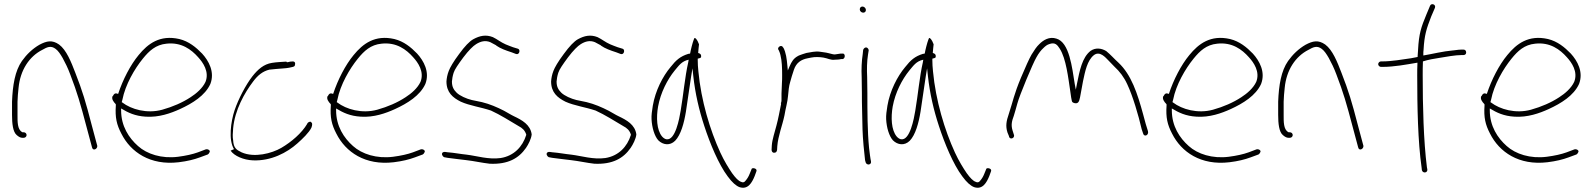

<svg xmlns="http://www.w3.org/2000/svg" viewBox="-20 -740 7548 910"><path d="M37 -195C37 -155 41 -115 59 -100C69 -91 78 -87 85 -87H93C100 -87 106 -93 106 -100C106 -107 100 -113 93 -113H86L85 -114C62 -126 63 -164 63 -195V-258C64 -279 65 -301 68 -324C76 -408 119 -473 181 -504C202 -516 221 -526 244 -508C256 -499 266 -484 277 -465C289 -443 302 -417 313 -387C346 -301 361 -249 390 -139L416 -42C420 -22 443 -34 441 -49L415 -146C386 -258 371 -308 337 -395C317 -447 295 -503 260 -529C227 -552 201 -546 167 -528C134 -509 106 -482 84 -451C51 -404 40 -336 37 -258ZM181 -504Z M514 -285C507 -272 518 -257 528 -247L529 -245V-240C525 -183 533 -149 555 -107C599 -19 692 45 827 29C868 24 900 16 927 6L965 -8C968 -10 971 -13 973 -18C979 -27 965 -35 955 -32L918 -18C893 -9 862 -2 824 3C746 13 676 -10 634 -48C591 -86 554 -142 554 -217V-226C587 -206 620 -190 671 -187C733 -183 789 -203 833 -223C892 -250 952 -287 977 -342C999 -399 969 -452 938 -486C909 -516 875 -544 830 -555C738 -576 681 -533 637 -479C598 -432 562 -362 540 -295C527 -300 521 -297 515 -285ZM557 -256 560 -267C574 -339 618 -414 657 -462C687 -499 718 -528 769 -533C840 -541 887 -505 919 -469C942 -444 973 -400 954 -352C940 -322 911 -297 883 -279C845 -254 799 -234 749 -220C676 -200 602 -222 560 -254ZM560 -267ZM883 -279ZM977 -342Z M1073 -26C1090 -1 1134 18 1178 20C1265 24 1341 -17 1389 -60C1414 -82 1445 -112 1456 -135C1461 -148 1461 -158 1454 -161V-162C1448 -166 1438 -159 1436 -154V-153C1410 -109 1361 -67 1313 -39C1268 -13 1186 9 1125 -18C1100 -30 1087 -39 1085 -75C1082 -90 1083 -110 1085 -132C1093 -219 1139 -300 1180 -354C1201 -382 1224 -402 1257 -410H1258C1269 -411 1279 -412 1288 -413C1307 -415 1337 -416 1350 -419C1363 -422 1374 -423 1377 -428V-429C1383 -447 1374 -451 1357 -448C1357 -448 1356 -448 1356 -448C1344 -445 1339 -443 1337 -448C1312 -446 1293 -446 1269 -442C1230 -436 1202 -411 1176 -378C1145 -338 1110 -271 1092 -218C1074 -164 1062 -77 1089 -33ZM1472 -142H1473Z M1533 -285C1526 -272 1537 -257 1547 -247L1548 -245V-240C1544 -183 1552 -149 1574 -107C1618 -19 1711 45 1846 29C1887 24 1919 16 1946 6L1984 -8C1987 -10 1990 -13 1992 -18C1998 -27 1984 -35 1974 -32L1937 -18C1912 -9 1881 -2 1843 3C1765 13 1695 -10 1653 -48C1610 -86 1573 -142 1573 -217V-226C1606 -206 1639 -190 1690 -187C1752 -183 1808 -203 1852 -223C1911 -250 1971 -287 1996 -342C2018 -399 1988 -452 1957 -486C1928 -516 1894 -544 1849 -555C1757 -576 1700 -533 1656 -479C1617 -432 1581 -362 1559 -295C1546 -300 1540 -297 1534 -285ZM1576 -256 1579 -267C1593 -339 1637 -414 1676 -462C1706 -499 1737 -528 1788 -533C1859 -541 1906 -505 1938 -469C1961 -444 1992 -400 1973 -352C1959 -322 1930 -297 1902 -279C1864 -254 1818 -234 1768 -220C1695 -200 1621 -222 1579 -254ZM1579 -267ZM1902 -279ZM1996 -342Z M2079 -18C2069 -11 2079 3 2085 5L2101 8C2129 11 2159 16 2190 19C2226 23 2265 32 2301 36C2388 40 2439 10 2473 -39C2484 -55 2498 -82 2500 -103C2494 -149 2454 -171 2416 -189C2401 -196 2386 -206 2369 -215C2336 -232 2301 -247 2264 -256L2216 -266C2191 -272 2159 -286 2144 -301C2131 -314 2122 -328 2122 -353V-354C2123 -366 2125 -379 2130 -395C2135 -411 2151 -434 2176 -468C2201 -501 2222 -522 2237 -531C2258 -544 2280 -550 2304 -540L2332 -525V-524C2352 -510 2377 -501 2405 -492L2426 -484C2442 -479 2448 -505 2435 -509L2412 -516C2399 -521 2387 -525 2376 -530C2353 -540 2337 -554 2316 -564C2283 -577 2254 -571 2223 -554C2205 -544 2183 -521 2156 -484C2129 -448 2113 -420 2107 -404C2100 -386 2097 -369 2096 -354C2096 -302 2126 -277 2164 -258C2206 -239 2260 -232 2307 -216C2351 -196 2398 -166 2437 -143C2456 -133 2467 -123 2474 -103V-100C2457 -45 2416 -1 2353 9C2295 17 2241 -1 2192 -7C2162 -10 2132 -16 2105 -18H2104L2089 -20C2086 -20 2082 -20 2079 -18ZM2096 -354ZM2101 8ZM2301 36H2302ZM2316 -564Z M2575 -18C2565 -11 2575 3 2581 5L2597 8C2625 11 2655 16 2686 19C2722 23 2761 32 2797 36C2884 40 2935 10 2969 -39C2980 -55 2994 -82 2996 -103C2990 -149 2950 -171 2912 -189C2897 -196 2882 -206 2865 -215C2832 -232 2797 -247 2760 -256L2712 -266C2687 -272 2655 -286 2640 -301C2627 -314 2618 -328 2618 -353V-354C2619 -366 2621 -379 2626 -395C2631 -411 2647 -434 2672 -468C2697 -501 2718 -522 2733 -531C2754 -544 2776 -550 2800 -540L2828 -525V-524C2848 -510 2873 -501 2901 -492L2922 -484C2938 -479 2944 -505 2931 -509L2908 -516C2895 -521 2883 -525 2872 -530C2849 -540 2833 -554 2812 -564C2779 -577 2750 -571 2719 -554C2701 -544 2679 -521 2652 -484C2625 -448 2609 -420 2603 -404C2596 -386 2593 -369 2592 -354C2592 -302 2622 -277 2660 -258C2702 -239 2756 -232 2803 -216C2847 -196 2894 -166 2933 -143C2952 -133 2963 -123 2970 -103V-100C2953 -45 2912 -1 2849 9C2791 17 2737 -1 2688 -7C2658 -10 2628 -16 2601 -18H2600L2585 -20C2582 -20 2578 -20 2575 -18ZM2592 -354ZM2597 8ZM2797 36H2798ZM2812 -564Z M3068 -175C3070 -135 3082 -95 3100 -75C3122 -53 3155 -48 3180 -73C3207 -101 3222 -156 3231 -211C3240 -266 3247 -325 3256 -380L3262 -416L3266 -379C3275 -297 3293 -219 3318 -143C3345 -60 3386 39 3429 96C3450 125 3469 141 3485 147C3525 160 3544 126 3557 94L3565 72C3571 58 3545 53 3542 61V62L3533 84C3528 97 3521 108 3514 116C3508 125 3500 126 3493 122C3480 118 3466 103 3450 81C3433 56 3413 24 3394 -17C3345 -124 3303 -263 3290 -402C3288 -421 3287 -438 3287 -453V-462C3295 -464 3303 -465 3303 -471V-472C3304 -481 3300 -486 3289 -489C3290 -506 3292 -518 3293 -530C3284 -555 3275 -561 3272 -560C3271 -559 3269 -556 3267 -549C3263 -539 3254 -505 3251 -487L3250 -486C3247 -485 3245 -485 3243 -485C3204 -473 3184 -455 3158 -422C3121 -378 3086 -310 3074 -239C3070 -215 3067 -193 3068 -175ZM3099 -235C3111 -301 3143 -363 3178 -406C3197 -428 3210 -450 3244 -457L3242 -445C3226 -375 3219 -291 3206 -215C3200 -179 3181 -72 3138 -80C3132 -81 3124 -86 3118 -93C3092 -124 3090 -184 3099 -235ZM3100 -75ZM3557 94Z M3637 -30C3637 -22 3642 -16 3648 -16C3658 -16 3661 -20 3663 -29L3664 -47C3668 -97 3688 -145 3698 -193C3703 -225 3713 -257 3715 -286C3717 -308 3719 -332 3725 -351L3733 -379L3743 -410C3754 -442 3776 -458 3809 -464L3824 -467C3843 -471 3865 -470 3883 -467C3902 -464 3918 -454 3936 -457H3937C3946 -457 3960 -458 3966 -460H3974C3988 -463 3987 -490 3971 -486H3964C3955 -484 3946 -484 3937 -482H3936C3931 -482 3927 -483 3923 -484L3907 -488C3900 -490 3893 -491 3886 -492L3865 -495C3843 -498 3822 -492 3802 -489L3783 -483C3776 -480 3767 -478 3761 -474C3741 -463 3732 -448 3722 -425L3714 -406L3712 -427C3709 -462 3705 -491 3693 -514H3692C3685 -532 3662 -516 3669 -504H3670C3673 -496 3676 -492 3679 -479C3686 -451 3687 -418 3687 -384C3687 -370 3687 -357 3686 -346C3686 -327 3684 -312 3684 -297V-279C3684 -273 3685 -256 3681 -252V-250L3682 -249V-247C3675 -213 3669 -178 3660 -145C3652 -113 3640 -80 3638 -50ZM3698 -188Z M4055 -695C4055 -687 4063 -680 4071 -680C4079 -680 4084 -685 4084 -693C4084 -701 4076 -709 4068 -709C4060 -709 4055 -704 4055 -695ZM4064 -373C4064 -350 4065 -326 4065 -299C4065 -272 4065 -246 4066 -216L4068 -126C4069 -86 4076 -12 4080 19L4083 30C4088 45 4112 42 4108 24L4106 14C4105 7 4102 -11 4099 -39C4091 -121 4091 -213 4091 -299C4091 -325 4090 -350 4090 -374C4088 -412 4089 -450 4094 -481L4097 -500C4098 -503 4096 -507 4094 -510C4085 -521 4074 -512 4071 -504L4069 -484C4064 -452 4062 -413 4064 -373ZM4090 -371Z M4180 -175C4182 -135 4194 -95 4212 -75C4234 -53 4267 -48 4292 -73C4319 -101 4334 -156 4343 -211C4352 -266 4359 -325 4368 -380L4374 -416L4378 -379C4387 -297 4405 -219 4430 -143C4457 -60 4498 39 4541 96C4562 125 4581 141 4597 147C4637 160 4656 126 4669 94L4677 72C4683 58 4657 53 4654 61V62L4645 84C4640 97 4633 108 4626 116C4620 125 4612 126 4605 122C4592 118 4578 103 4562 81C4545 56 4525 24 4506 -17C4457 -124 4415 -263 4402 -402C4400 -421 4399 -438 4399 -453V-462C4407 -464 4415 -465 4415 -471V-472C4416 -481 4412 -486 4401 -489C4402 -506 4404 -518 4405 -530C4396 -555 4387 -561 4384 -560C4383 -559 4381 -556 4379 -549C4375 -539 4366 -505 4363 -487L4362 -486C4359 -485 4357 -485 4355 -485C4316 -473 4296 -455 4270 -422C4233 -378 4198 -310 4186 -239C4182 -215 4179 -193 4180 -175ZM4211 -235C4223 -301 4255 -363 4290 -406C4309 -428 4322 -450 4356 -457L4354 -445C4338 -375 4331 -291 4318 -215C4312 -179 4293 -72 4250 -80C4244 -81 4236 -86 4230 -93C4204 -124 4202 -184 4211 -235ZM4212 -75ZM4669 94Z M4755 -112 4762 -95C4764 -75 4793 -84 4785 -103L4779 -122C4771 -148 4776 -167 4785 -191C4790 -208 4796 -227 4802 -250C4812 -288 4875 -439 4892 -468C4903 -488 4914 -502 4925 -512C4935 -522 4943 -528 4953 -531C4980 -541 4991 -528 5003 -509C5033 -462 5043 -371 5053 -305C5056 -284 5058 -268 5060 -262C5061 -256 5065 -253 5074 -251C5090 -248 5095 -258 5099 -279C5104 -305 5108 -327 5113 -355C5123 -402 5133 -454 5165 -479C5193 -500 5220 -467 5233 -454L5262 -424C5287 -401 5307 -375 5323 -340C5349 -285 5376 -193 5391 -128L5397 -110C5401 -88 5426 -98 5421 -118C5412 -145 5409 -157 5398 -198C5371 -297 5342 -386 5281 -443C5260 -462 5244 -481 5223 -498C5200 -512 5172 -515 5149 -499C5109 -468 5097 -406 5084 -341L5079 -315L5074 -341C5061 -420 5049 -539 4987 -557C4953 -568 4925 -550 4906 -531C4893 -519 4882 -502 4869 -481C4857 -460 4841 -424 4819 -372C4785 -290 4782 -263 4761 -199C4750 -167 4745 -143 4755 -112ZM4785 -190V-191ZM4924 -512H4925ZM5026 -451V-452ZM5262 -424H5263L5262 -425Z M5494 -285C5487 -272 5498 -257 5508 -247L5509 -245V-240C5505 -183 5513 -149 5535 -107C5579 -19 5672 45 5807 29C5848 24 5880 16 5907 6L5945 -8C5948 -10 5951 -13 5953 -18C5959 -27 5945 -35 5935 -32L5898 -18C5873 -9 5842 -2 5804 3C5726 13 5656 -10 5614 -48C5571 -86 5534 -142 5534 -217V-226C5567 -206 5600 -190 5651 -187C5713 -183 5769 -203 5813 -223C5872 -250 5932 -287 5957 -342C5979 -399 5949 -452 5918 -486C5889 -516 5855 -544 5810 -555C5718 -576 5661 -533 5617 -479C5578 -432 5542 -362 5520 -295C5507 -300 5501 -297 5495 -285ZM5537 -256 5540 -267C5554 -339 5598 -414 5637 -462C5667 -499 5698 -528 5749 -533C5820 -541 5867 -505 5899 -469C5922 -444 5953 -400 5934 -352C5920 -322 5891 -297 5863 -279C5825 -254 5779 -234 5729 -220C5656 -200 5582 -222 5540 -254ZM5540 -267ZM5863 -279ZM5957 -342Z M6038 -195C6038 -155 6042 -115 6060 -100C6070 -91 6079 -87 6086 -87H6094C6101 -87 6107 -93 6107 -100C6107 -107 6101 -113 6094 -113H6087L6086 -114C6063 -126 6064 -164 6064 -195V-258C6065 -279 6066 -301 6069 -324C6077 -408 6120 -473 6182 -504C6203 -516 6222 -526 6245 -508C6257 -499 6267 -484 6278 -465C6290 -443 6303 -417 6314 -387C6347 -301 6362 -249 6391 -139L6417 -42C6421 -22 6444 -34 6442 -49L6416 -146C6387 -258 6372 -308 6338 -395C6318 -447 6296 -503 6261 -529C6228 -552 6202 -546 6168 -528C6135 -509 6107 -482 6085 -451C6052 -404 6041 -336 6038 -258ZM6182 -504Z M6512 -436C6512 -429 6519 -423 6525 -423H6533C6588 -423 6645 -434 6698 -443V-437C6697 -420 6697 -402 6697 -383C6697 -235 6700 -69 6718 56L6719 66C6723 83 6747 80 6745 63L6743 53C6727 -74 6723 -236 6723 -383C6723 -404 6723 -426 6724 -446V-449C6749 -457 6777 -462 6804 -466C6834 -471 6878 -479 6907 -479H6916C6924 -479 6929 -484 6929 -491C6929 -500 6924 -505 6916 -505H6907C6901 -505 6888 -504 6867 -501H6866C6819 -497 6768 -484 6726 -477V-483C6726 -490 6726 -497 6727 -503C6731 -575 6741 -604 6763 -661L6781 -703C6787 -719 6764 -727 6758 -713L6740 -670C6716 -612 6705 -581 6701 -504V-503C6700 -494 6700 -485 6699 -474V-470C6689 -468 6678 -466 6668 -464C6626 -458 6575 -449 6532 -449H6525C6518 -449 6512 -442 6512 -436Z M7001 -285C6994 -272 7005 -257 7015 -247L7016 -245V-240C7012 -183 7020 -149 7042 -107C7086 -19 7179 45 7314 29C7355 24 7387 16 7414 6L7452 -8C7455 -10 7458 -13 7460 -18C7466 -27 7452 -35 7442 -32L7405 -18C7380 -9 7349 -2 7311 3C7233 13 7163 -10 7121 -48C7078 -86 7041 -142 7041 -217V-226C7074 -206 7107 -190 7158 -187C7220 -183 7276 -203 7320 -223C7379 -250 7439 -287 7464 -342C7486 -399 7456 -452 7425 -486C7396 -516 7362 -544 7317 -555C7225 -576 7168 -533 7124 -479C7085 -432 7049 -362 7027 -295C7014 -300 7008 -297 7002 -285ZM7044 -256 7047 -267C7061 -339 7105 -414 7144 -462C7174 -499 7205 -528 7256 -533C7327 -541 7374 -505 7406 -469C7429 -444 7460 -400 7441 -352C7427 -322 7398 -297 7370 -279C7332 -254 7286 -234 7236 -220C7163 -200 7089 -222 7047 -254ZM7047 -267ZM7370 -279ZM7464 -342Z"/></svg>

Font: Stray Cat
Style: Lt
Weight: 300
Version: Version 1.0